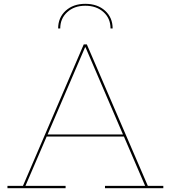

<svg xmlns="http://www.w3.org/2000/svg" viewBox="-20 -984 893 1004"><path d="M834 -12V0H529V-12H739L628 -270H224L113 -12H323V0H19V-12H100L418 -752H434L753 -12ZM623 -281 427 -737H425L229 -281ZM558 -835Q558 -888 521 -921Q484 -954 426 -954Q368 -954 331.5 -920.5Q295 -887 295 -835H284Q284 -892 323.5 -928Q363 -964 426 -964Q490 -964 529.5 -928Q569 -892 569 -835Z"/></svg>

Font: Hepta Slab Thin
Style: Regular
Weight: 250
Designer: Michael LaGattuta
Foundry: Michael LaGattuta
Version: Version 1.100; ttfautohint (v1.8) -l 8 -r 50 -G 200 -x 14 -D